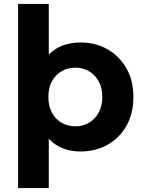

<svg xmlns="http://www.w3.org/2000/svg" viewBox="-20 -762 730 976"><path d="M390 8Q322 8 271 -22Q247 -36 228 -57V194H72V-742H228V-484Q246 -503 268 -516Q320 -546 390 -546Q466 -546 526.5 -511.5Q587 -477 622.5 -415Q658 -353 658 -269Q658 -184 622.5 -122Q587 -60 526.5 -26Q466 8 390 8ZM363 -120Q402 -120 432.5 -138Q463 -156 481.5 -189.5Q500 -223 500 -269Q500 -316 481.5 -349Q463 -382 432.5 -400Q402 -418 363 -418Q324 -418 293 -400Q262 -382 244 -349Q226 -316 226 -269Q226 -223 244 -189.5Q262 -156 293 -138Q324 -120 363 -120Z"/></svg>

Font: Montserrat Z
Style: Bold
Weight: 700
Designer: Julieta Ulanovsky
Foundry: Julieta Ulanovsky
Version: Version 8.000